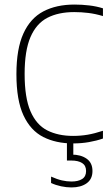

<svg xmlns="http://www.w3.org/2000/svg" viewBox="-20 -622 483 842"><path d="M300 7Q225.5 7 169.8 -21.2Q114 -49.5 83 -116Q52 -182.5 52 -297Q52 -407.5 82.5 -474.8Q113 -542 170 -572Q227 -602 306.5 -602Q339 -602 371 -598.2Q403 -594.5 431.5 -585.5V-551.5Q398 -561.5 367.5 -565.2Q337 -569 305.5 -569Q236 -569 187.5 -543.8Q139 -518.5 113.5 -459Q88 -399.5 88 -298Q88 -193 113.8 -133.8Q139.5 -74.5 187.2 -50.2Q235 -26 300.5 -26Q333.5 -26 364.2 -31.2Q395 -36.5 431.5 -48.5V-14.5Q403 -4.5 370 1.2Q337 7 300 7ZM293.5 200Q271.5 200 248 195Q224.5 190 204 180.5V152.5Q231 164.5 252 169.2Q273 174 293.5 174Q323 174 340.2 163Q357.5 152 357.5 128Q357.5 104 340.2 93Q323 82 292.5 82H273.5V-10H301.5V71L294.5 56Q334.5 56 360 74Q385.5 92 385.5 128Q385.5 163.5 360 181.8Q334.5 200 293.5 200Z"/></svg>

Font: Encode Sans SC SemiCondensed Thin
Style: Regular
Weight: 250
Width: 4
Designer: Multiple Designers
Foundry: Impallari Type
Version: Version 3.002